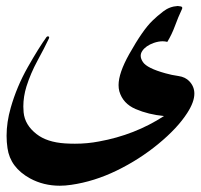

<svg xmlns="http://www.w3.org/2000/svg" viewBox="-20 -606 656 627"><path d="M78.1 -23.4Q13.2 -59.1 4.4 -122.6Q1.5 -142.1 1.5 -162.6Q1.5 -207 15.1 -254.4Q34.7 -323.2 70.6 -386.5Q106.4 -449.7 131.8 -484.9Q133.8 -487.3 136.2 -487.3Q137.2 -487.3 138.7 -486.8Q140.6 -486.3 140.6 -483.9Q140.6 -482.4 139.6 -480Q125 -449.2 102.5 -408Q80.1 -366.7 66.4 -323.7Q56.2 -290.5 56.2 -258.3Q56.2 -248.5 57.1 -239.3Q61 -197.8 99.6 -168Q133.3 -141.6 192.4 -137.7Q208.5 -136.7 224.6 -136.7Q265.6 -136.7 303.2 -144Q419.9 -165 515.6 -227.1Q464.8 -231.9 423.1 -249.8Q381.3 -267.6 369.6 -308.1Q367.2 -317.4 367.2 -328.1Q367.2 -367.2 401.9 -429.2Q446.3 -508.3 478 -538.6Q491.7 -552.2 512.9 -568.6Q534.2 -585 560.5 -586.4Q563.5 -586.4 570.3 -585Q575.2 -584 575.2 -580.1Q575.2 -578.1 574.2 -576.2Q561.5 -549.3 551.3 -521.2Q541 -493.2 526.4 -469.2Q519 -471.2 511.2 -471.2Q497.6 -471.2 481.9 -465.8Q456.1 -456.5 444.8 -439.9Q439.5 -432.1 439.5 -423.8Q439.5 -414.1 446.8 -403.3Q460 -383.3 520 -366.7Q540.5 -360.8 563 -357.7Q585.4 -354.5 598.6 -340.3Q614.7 -323.2 614.7 -300.3Q614.7 -272.9 591.3 -236.8Q559.6 -187.5 497.3 -136.2Q435.1 -85 361.3 -49.1Q287.6 -13.2 212.4 -2.4Q192.9 0.5 175.3 0.5Q122.1 0.5 78.1 -23.4Z"/></svg>

Font: Aref Ruqaa
Style: Regular
Weight: 400
Designer: Abdoulla Aref
Version: Version 0.7